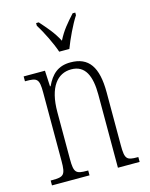

<svg xmlns="http://www.w3.org/2000/svg" viewBox="-115 -840 713 914"><g transform="rotate(-15 241.0 -383.0)"><path d="M224 -606H274C291 -651 321 -715 346 -753V-766H333C298 -727 273 -699 250 -653C226 -699 200 -727 166 -766H153V-753C177 -715 209 -651 224 -606ZM26 0H211V-24H205C151 -24 141 -31 141 -99V-330C141 -454 189 -510 257 -510C326 -510 351 -452 351 -360V0H458V-24H454C401 -24 392 -31 392 -100V-360C392 -486 352 -543 262 -543C200 -543 167 -511 142 -458H139L135 -536H30V-512H35C90 -512 100 -506 100 -438V-100C100 -31 90 -24 34 -24H26Z"/></g></svg>

Font: Noto Serif Armenian ExtraCondensed ExtraLight
Style: Regular
Weight: 200
Width: 2
Designer: Monotype Design Team
Foundry: Monotype Imaging Inc.
Version: Version 2.008